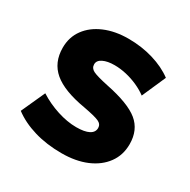

<svg xmlns="http://www.w3.org/2000/svg" viewBox="-128 -651 779 787"><g transform="rotate(30 261.0 -258.0)"><path d="M259.5 14Q188.5 14 129.8 -3.5Q71 -21 28.5 -53L79.5 -165.5Q121 -139 168.5 -123.8Q216 -108.5 258.5 -108.5Q297.5 -108.5 318 -119.2Q338.5 -130 338.5 -150.5Q338.5 -168.5 319.8 -177Q301 -185.5 246.5 -195.5Q143.5 -213 95.8 -253.2Q48 -293.5 48 -363.5Q48 -413.5 75.5 -451Q103 -488.5 151.8 -509.2Q200.5 -530 264 -530Q326 -530 381.2 -513.5Q436.5 -497 476 -467.5L426.5 -355Q406 -370.5 379.2 -382.5Q352.5 -394.5 324 -401Q295.5 -407.5 268.5 -407.5Q235 -407.5 214.2 -397.2Q193.5 -387 193.5 -369Q193.5 -350.5 211.5 -341.5Q229.5 -332.5 283.5 -321Q392.5 -299 438 -261.8Q483.5 -224.5 483.5 -157.5Q483.5 -105.5 455.2 -67Q427 -28.5 376.8 -7.2Q326.5 14 259.5 14Z"/></g></svg>

Font: Geologica Roman
Style: Bold
Weight: 700
Designer: Sindre Bremnes, Frode Helland
Foundry: Monokrom Skriftforlag AS
Version: Version 1.010;gftools[0.9.28]